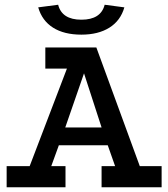

<svg xmlns="http://www.w3.org/2000/svg" viewBox="-20 -789 709 809"><path d="M8 0V-89H105L262 -500H171V-589H386L569 -89H661V0H408V-89H465L434 -177H228L196 -89H256V0ZM255 -252H408L334 -480ZM323 -643Q250 -643 203.5 -672.5Q157 -702 141 -758L225 -769Q241 -706 323 -706Q405 -706 421 -769L504 -758Q488 -702 441 -672.5Q394 -643 323 -643Z"/></svg>

Font: Podkova SemiBold
Style: Regular
Weight: 600
Designer: Ilya Yudin
Foundry: Cyreal (www.cyreal.org)
Version: Version 2.103